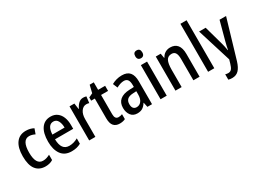

<svg xmlns="http://www.w3.org/2000/svg" viewBox="-48 -1576 3520 2633"><g transform="rotate(-30 1712.0 -260.0)"><path d="M249 10Q150 10 97 -58Q44 -126 44 -267Q44 -402 98 -476Q152 -550 253 -550Q290 -550 321 -542Q352 -534 376 -520L347 -440Q325 -451 302 -457.5Q279 -464 257 -464Q145 -464 145 -267Q145 -75 257 -75Q287 -75 314 -83.5Q341 -92 367 -106V-22Q343 -6 312.5 2Q282 10 249 10Z M644 -549Q705 -549 747 -518Q789 -487 810.5 -433Q832 -379 832 -308V-248H544Q547 -72 672 -72Q742 -72 809 -110V-25Q776 -7 741 1.5Q706 10 663 10Q553 10 499 -65.5Q445 -141 445 -266Q445 -403 497 -476Q549 -549 644 -549ZM644 -471Q553 -471 545 -322H738Q738 -385 715 -428Q692 -471 644 -471Z M1161 -550Q1187 -550 1211 -543L1199 -443Q1180 -450 1154 -450Q1105 -450 1072.5 -403.5Q1040 -357 1040 -281V0H942V-540H1019L1032 -447H1037Q1057 -491 1088 -520.5Q1119 -550 1161 -550Z M1452 -75Q1481 -75 1512 -87V-9Q1495 0 1472 5Q1449 10 1423 10Q1362 10 1329 -27Q1296 -64 1296 -147V-459H1238V-510L1301 -540L1330 -659H1395V-540H1506V-459H1395V-154Q1395 -75 1452 -75Z M1774 -550Q1858 -550 1897.5 -502.5Q1937 -455 1937 -363V0H1864L1848 -74H1845Q1819 -32 1786 -11Q1753 10 1702 10Q1636 10 1601 -36.5Q1566 -83 1566 -153Q1566 -235 1617.5 -278.5Q1669 -322 1767 -326L1839 -329V-360Q1839 -417 1819.5 -443.5Q1800 -470 1760 -470Q1732 -470 1702.5 -460.5Q1673 -451 1641 -434L1611 -507Q1646 -527 1687 -538.5Q1728 -550 1774 -550ZM1786 -259Q1723 -256 1695 -230Q1667 -204 1667 -155Q1667 -111 1685.5 -90Q1704 -69 1736 -69Q1782 -69 1810.5 -106Q1839 -143 1839 -210V-262Z M2122 -745Q2177 -745 2177 -683Q2177 -652 2162.5 -636.5Q2148 -621 2122 -621Q2096 -621 2081 -636.5Q2066 -652 2066 -683Q2066 -745 2122 -745ZM2170 -540V0H2072V-540Z M2538 -550Q2612 -550 2651 -503Q2690 -456 2690 -360V0H2592V-339Q2592 -401 2573.5 -432.5Q2555 -464 2513 -464Q2454 -464 2430 -418Q2406 -372 2406 -274V0H2308V-540H2386L2398 -468H2404Q2424 -508 2459.5 -529Q2495 -550 2538 -550Z M2923 0H2825V-760H2923Z M2994 -540H3098L3181 -243Q3189 -213 3196 -182.5Q3203 -152 3207 -122H3211Q3215 -148 3222 -178.5Q3229 -209 3238 -243L3318 -540H3421L3240 73Q3214 158 3174.5 199Q3135 240 3071 240Q3054 240 3039.5 238Q3025 236 3011 232V147Q3021 150 3032.5 152Q3044 154 3056 154Q3090 154 3109.5 131Q3129 108 3144 55L3161 -3Z"/></g></svg>

Font: Noto Sans Condensed Medium
Style: Regular
Weight: 500
Width: 3
Designer: Monotype Design Team
Foundry: Monotype Imaging Inc.
Version: Version 2.013; ttfautohint (v1.8.4.7-5d5b)